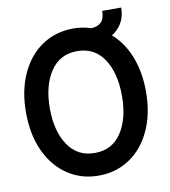

<svg xmlns="http://www.w3.org/2000/svg" viewBox="-87 -848 827 936"><g transform="rotate(-10 327.0 -380.0)"><path d="M624 -350Q624 -241 586 -158.5Q548 -76 480.5 -31Q413 14 327 14Q241 14 173.5 -31Q106 -76 68 -158.5Q30 -241 30 -350Q30 -459 68 -541.5Q106 -624 173.5 -669Q241 -714 327 -714Q374 -714 416 -700Q449 -702 465.5 -719.5Q482 -737 482 -774H576Q576 -731 558 -699.5Q540 -668 508 -648Q563 -601 593.5 -524Q624 -447 624 -350ZM505 -350Q505 -463 459 -532.5Q413 -602 327 -602Q241 -602 194.5 -532Q148 -462 148 -350Q148 -238 194.5 -168Q241 -98 327 -98Q413 -98 459 -167.5Q505 -237 505 -350Z"/></g></svg>

Font: Cabin Condensed SemiBold
Style: Regular
Weight: 600
Width: 3
Designer: Pablo Impallari
Foundry: Pablo Impallari. http://www.impallari.com Igino Marini. http://www.ikern.com
Version: Version 2.200